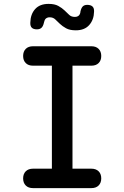

<svg xmlns="http://www.w3.org/2000/svg" viewBox="-20 -968 640 988"><path d="M353 -100H450Q474 -100 487.5 -86.5Q501 -73 501 -50Q501 -27 487.5 -13.5Q474 0 450 0H150Q126 0 112.5 -13.5Q99 -27 99 -50Q99 -73 112.5 -86.5Q126 -100 150 -100H247V-630H150Q126 -630 112.5 -643.5Q99 -657 99 -680Q99 -703 112.5 -716.5Q126 -730 150 -730H450Q474 -730 487.5 -716.5Q501 -703 501 -680Q501 -657 487.5 -643.5Q474 -630 450 -630H353ZM206 -851Q202 -833 193.5 -825Q185 -817 170 -817Q152 -817 143.5 -825.5Q135 -834 136 -852Q137 -895 161 -921.5Q185 -948 230 -948Q261 -948 280 -937.5Q299 -927 312 -914.5Q325 -902 336 -891.5Q347 -881 365 -881Q373 -881 378.5 -883.5Q384 -886 387 -889.5Q390 -893 392 -898.5Q394 -904 394 -909Q398 -927 406 -935Q414 -943 429 -943Q447 -943 456 -934.5Q465 -926 464 -908Q463 -866 439 -839Q415 -812 370 -812Q339 -812 320 -822.5Q301 -833 288 -845.5Q275 -858 264 -868.5Q253 -879 235 -879Q228 -879 222.5 -876.5Q217 -874 214 -870.5Q211 -867 209 -861.5Q207 -856 206 -851Z"/></svg>

Font: Maple Mono Normal NL Medium
Style: Regular
Weight: 500
Monospace: yes
Designer: subframe7536
Version: Version 7.000